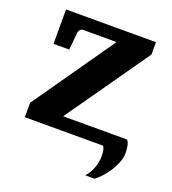

<svg xmlns="http://www.w3.org/2000/svg" viewBox="-119 -579 728 812"><g transform="rotate(20 245.5 -172.5)"><path d="M356.4 143.6Q373 125 383.5 98.9Q394 72.8 394 44.4Q394 26.4 391.4 16.4Q388.7 6.3 384.3 0H32.2V-64.9L288.1 -431.2H137.2Q129.4 -431.2 123.8 -424.1Q118.2 -417 118.2 -410.2L110.8 -333H40V-487.8H444.8V-432.1L183.1 -59.1H470.7Q479 -49.8 481.7 -33.7Q484.4 -17.6 484.4 0Q484.4 20 473.1 46.4Q461.9 72.8 442.4 98.6Q422.9 124.5 398.4 143.6Z"/></g></svg>

Font: Charis
Style: Bold
Weight: 700
Designer: Walt Agee, Miriam Martin, Annie Olsen, Victor Gaultney, Lorna Priest, Alan Ward, Bob Hallissy, Martin Hosken, Sharon Cor
Foundry: SIL Global
Version: Version 7.000